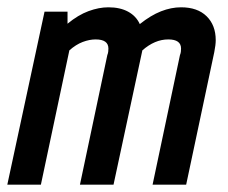

<svg xmlns="http://www.w3.org/2000/svg" viewBox="-24 -506 624 526"><path d="M-4 0 98 -474H161V-441Q190 -465 218.5 -475.5Q247 -486 273 -486Q305 -486 327 -474Q349 -462 359 -440Q389 -464 417 -475Q445 -486 472 -486Q517 -486 542 -461.5Q567 -437 567 -396Q567 -383 563 -363L486 0H394L469 -355Q471 -360 471.5 -364.5Q472 -369 472 -373Q472 -398 437 -398Q400 -398 366 -368L287 0H195L270 -355Q272 -360 272.5 -364.5Q273 -369 273 -373Q273 -398 238 -398Q221 -398 202.5 -391Q184 -384 166 -368L88 0Z"/></svg>

Font: Sometype Mono SemiBold
Style: Italic
Weight: 600
Italic angle: -12°
Designer: Ryoichi Tsunekawa
Foundry: Dharma Type
Version: Version 1.001